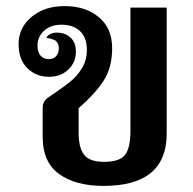

<svg xmlns="http://www.w3.org/2000/svg" viewBox="-20 -601 633 630"><path d="M120 -151V-247Q120 -259 125 -267.5Q130 -276 141 -283Q187 -314 210.5 -333Q234 -352 249.5 -378Q265 -404 265 -437Q265 -478 242.5 -499Q220 -520 182 -520Q146 -520 124.5 -500Q103 -480 103 -452Q103 -430 113 -418.5Q123 -407 140 -407Q156 -407 164.5 -417Q173 -427 173 -443Q173 -454 167.5 -462Q162 -470 152 -472Q143 -476 132 -476Q134 -483 143.5 -488.5Q153 -494 167 -494Q193 -494 211 -478Q229 -462 229 -432Q229 -396 204 -372.5Q179 -349 141 -349Q98 -349 69.5 -377.5Q41 -406 41 -456Q41 -510 83.5 -545.5Q126 -581 192 -581Q261 -581 304.5 -544.5Q348 -508 348 -443Q348 -380 320.5 -337Q293 -294 238 -246V-165Q238 -116 256 -93Q274 -70 321 -70Q373 -70 390.5 -93Q408 -116 408 -172V-576H527V-163Q527 9 320 9Q228 9 174 -30Q120 -69 120 -151Z"/></svg>

Font: Krub SemiBold
Style: Regular
Weight: 600
Version: Version 1.000; ttfautohint (v1.6)